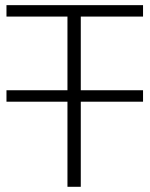

<svg xmlns="http://www.w3.org/2000/svg" viewBox="-20 -718 575 738"><path d="M239.3 -371.1V-654.3H4.9V-698.2H529.8V-654.3H290.5V-371.1H529.8V-327.1H290.5V0H239.3V-327.1H4.9V-371.1Z"/></svg>

Font: Sansation Light
Style: Light
Weight: 300
Designer: Bernd Montag
Version: Version 1.301